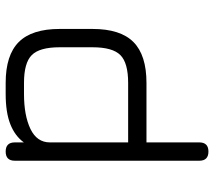

<svg xmlns="http://www.w3.org/2000/svg" viewBox="-58 -678 737 660"><g transform="rotate(90 310.0 -348.5)"><path d="M265.5 0Q170 0 125 -45Q80 -90 80 -185.5V-298.5Q80 -394.5 125 -439.2Q170 -484 265.5 -484H470V-665.5Q470 -697 501.5 -697Q533 -697 533 -665.5V-31.5Q533 0 501.5 0Q470 0 470 -31.5V-62.5Q448 -32 407.5 -16Q367 0 303.5 0ZM265.5 -63H303.5Q377.5 -63 423.8 -85.2Q470 -107.5 470 -152V-421H265.5Q196.5 -421 169.8 -394.2Q143 -367.5 143 -298.5V-185.5Q143 -116.5 169.8 -89.8Q196.5 -63 265.5 -63Z"/></g></svg>

Font: Jura Light Medium
Style: Regular
Weight: 500
Version: Version 5.106